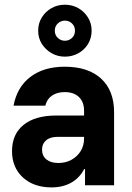

<svg xmlns="http://www.w3.org/2000/svg" viewBox="-20 -797 570 826"><path d="M201.7 9.2Q125 9.2 78.3 -33.8Q31.7 -76.7 31.7 -146.7Q31.7 -220 81.7 -260Q131.7 -300 221.7 -300H341.7V-320Q341.7 -358.3 319.6 -379.6Q297.5 -400.8 258.3 -400.8Q225.8 -400.8 203.8 -385.8Q181.7 -370.8 175 -342.5H38.3Q53.3 -422.5 110.8 -466.2Q168.3 -510 258.3 -510Q359.2 -510 415 -458.8Q470.8 -407.5 470.8 -314.2V0H345.8V-70H342.5Q321.7 -30.8 285.8 -10.8Q250 9.2 201.7 9.2ZM230.8 -95.8Q262.5 -95.8 287.5 -109.6Q312.5 -123.3 327.1 -147.1Q341.7 -170.8 341.7 -201.7V-208.3H228.3Q195.8 -208.3 178.3 -193.3Q160.8 -178.3 160.8 -153.3Q160.8 -126.7 179.6 -111.2Q198.3 -95.8 230.8 -95.8ZM259.2 -553.3Q227.5 -553.3 201.7 -568.3Q175.8 -583.3 160 -608.3Q144.2 -633.3 144.2 -665Q144.2 -696.7 160 -722.1Q175.8 -747.5 201.7 -762.1Q227.5 -776.7 259.2 -776.7Q290.8 -776.7 316.7 -762.1Q342.5 -747.5 358.3 -722.1Q374.2 -696.7 374.2 -665Q374.2 -633.3 358.8 -607.9Q343.3 -582.5 317.1 -567.9Q290.8 -553.3 259.2 -553.3ZM259.2 -621.7Q276.7 -621.7 289.6 -633.8Q302.5 -645.8 302.5 -665Q302.5 -684.2 289.6 -696.2Q276.7 -708.3 259.2 -708.3Q241.7 -708.3 228.8 -696.2Q215.8 -684.2 215.8 -665Q215.8 -645.8 228.8 -633.8Q241.7 -621.7 259.2 -621.7Z"/></svg>

Font: Funnel Sans
Style: Bold
Weight: 700
Designer: NORD ID, Kristian Moeller
Foundry: Dicotype
Version: Version 1.000